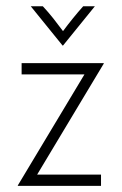

<svg xmlns="http://www.w3.org/2000/svg" viewBox="-20 -608 398 628"><path d="M38.2 0V-1.4L256.2 -364.6H50.7V-401.4H319.4V-400L101.4 -36.8H310.4V0ZM184.7 -459 80.6 -587.5H120.1Q138.2 -568.1 154.2 -547.9Q170.1 -527.8 186.1 -506.2Q202.1 -527.8 218.4 -547.9Q234.7 -568.1 252.1 -587.5H290.3L186.1 -459Z"/></svg>

Font: Afacad Flux ExtraLight
Style: Regular
Weight: 250
Designer: Kristian Moeller
Foundry: Dicotype
Version: Version 1.100